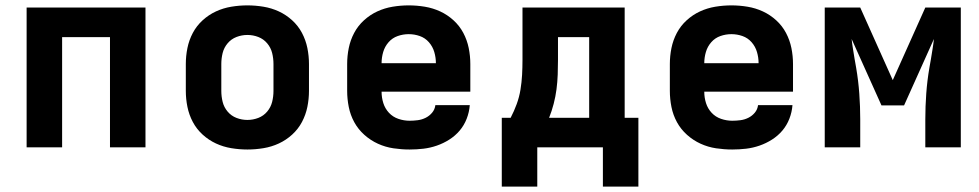

<svg xmlns="http://www.w3.org/2000/svg" viewBox="-20 -548 3640 714"><path d="M79 0V-520H521V0H389V-410H211V0Z M900 8Q870 8 840 3Q810 -2 783 -14.5Q756 -27 733.5 -47.5Q711 -68 697 -94.5Q683 -121 677 -150.5Q671 -180 671 -210V-310Q671 -340 677 -369.5Q683 -399 697 -425.5Q711 -452 733.5 -472.5Q756 -493 783 -505.5Q810 -518 840 -523Q870 -528 900 -528Q930 -528 960 -523Q990 -518 1017 -505.5Q1044 -493 1066.5 -472.5Q1089 -452 1103 -425.5Q1117 -399 1123 -369.5Q1129 -340 1129 -310V-210Q1129 -180 1123 -150.5Q1117 -121 1103 -94.5Q1089 -68 1066.5 -47.5Q1044 -27 1017 -14.5Q990 -2 960 3Q930 8 900 8ZM900 -102Q921 -102 940.5 -109.5Q960 -117 973.5 -133Q987 -149 992 -169Q997 -189 997 -210V-310Q997 -331 992 -351Q987 -371 973.5 -387Q960 -403 940.5 -410.5Q921 -418 900 -418Q879 -418 859.5 -410.5Q840 -403 826.5 -387Q813 -371 808 -351Q803 -331 803 -310V-210Q803 -189 808 -169Q813 -149 826.5 -133Q840 -117 859.5 -109.5Q879 -102 900 -102Z M1503 8Q1473 8 1443 3.5Q1413 -1 1385.5 -13.5Q1358 -26 1335 -46.5Q1312 -67 1297.5 -93.5Q1283 -120 1277 -150Q1271 -180 1271 -210V-310Q1271 -340 1277 -369.5Q1283 -399 1297 -425.5Q1311 -452 1333.5 -472.5Q1356 -493 1383 -505.5Q1410 -518 1440 -523Q1470 -528 1500 -528Q1530 -528 1560 -523Q1590 -518 1617 -505.5Q1644 -493 1666.5 -472.5Q1689 -452 1703 -425.5Q1717 -399 1723 -369.5Q1729 -340 1729 -310V-207H1399Q1399 -185 1405.5 -164.5Q1412 -144 1426.5 -128.5Q1441 -113 1461.5 -106Q1482 -99 1503 -99Q1518 -99 1533.5 -101Q1549 -103 1563 -110Q1577 -117 1587 -129Q1597 -141 1599 -157H1727Q1725 -131 1715.5 -106.5Q1706 -82 1689.5 -62.5Q1673 -43 1651 -29Q1629 -15 1604.5 -6.5Q1580 2 1554.5 5Q1529 8 1503 8ZM1399 -313H1601Q1601 -334 1595 -354.5Q1589 -375 1575 -391Q1561 -407 1541 -414Q1521 -421 1500 -421Q1479 -421 1459 -414Q1439 -407 1425 -391Q1411 -375 1405 -354.5Q1399 -334 1399 -313Z M2222 146V0H1978V146H1846V-110H1879Q1892 -135 1901.5 -161Q1911 -187 1915.5 -214.5Q1920 -242 1921.5 -269.5Q1923 -297 1923 -325V-520H2303V-110H2354V146ZM2022 -110H2171V-410H2055V-325Q2055 -298 2054 -270.5Q2053 -243 2049.5 -216Q2046 -189 2039 -162Q2032 -135 2022 -110Z M2703 8Q2673 8 2643 3.5Q2613 -1 2585.5 -13.5Q2558 -26 2535 -46.5Q2512 -67 2497.5 -93.5Q2483 -120 2477 -150Q2471 -180 2471 -210V-310Q2471 -340 2477 -369.5Q2483 -399 2497 -425.5Q2511 -452 2533.5 -472.5Q2556 -493 2583 -505.5Q2610 -518 2640 -523Q2670 -528 2700 -528Q2730 -528 2760 -523Q2790 -518 2817 -505.5Q2844 -493 2866.5 -472.5Q2889 -452 2903 -425.5Q2917 -399 2923 -369.5Q2929 -340 2929 -310V-207H2599Q2599 -185 2605.5 -164.5Q2612 -144 2626.5 -128.5Q2641 -113 2661.5 -106Q2682 -99 2703 -99Q2718 -99 2733.5 -101Q2749 -103 2763 -110Q2777 -117 2787 -129Q2797 -141 2799 -157H2927Q2925 -131 2915.5 -106.5Q2906 -82 2889.5 -62.5Q2873 -43 2851 -29Q2829 -15 2804.5 -6.5Q2780 2 2754.5 5Q2729 8 2703 8ZM2599 -313H2801Q2801 -334 2795 -354.5Q2789 -375 2775 -391Q2761 -407 2741 -414Q2721 -421 2700 -421Q2679 -421 2659 -414Q2639 -407 2625 -391Q2611 -375 2605 -354.5Q2599 -334 2599 -313Z M3047 0V-520H3179L3300 -250L3421 -520H3553V0H3421V-104Q3421 -152 3424.5 -200Q3428 -248 3436 -295L3442 -329Q3445 -348 3448 -366Q3451 -384 3453 -403L3342 -156H3258L3147 -403Q3149 -384 3152 -366Q3155 -348 3158 -329L3164 -295Q3172 -248 3175.5 -200Q3179 -152 3179 -104V0Z"/></svg>

Font: Iosevka SS04 XBd Ex
Style: Regular
Weight: 800
Width: 7
Monospace: yes
Designer: Belleve Invis
Foundry: Belleve Invis
Version: Version 19.0.0; ttfautohint (v1.8.4)